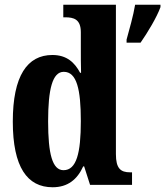

<svg xmlns="http://www.w3.org/2000/svg" viewBox="-20 -780 697 810"><path d="M202 10C266 10 306 -23 331 -78H335L360 0H537V-53H529C489 -53 469 -69 469 -130V-760H247V-707H255C291 -707 321 -699 321 -644V-583C321 -545 321 -503 322 -473H318C295 -516 262 -548 201 -548C95 -548 34 -460 34 -267C34 -75 95 10 202 10ZM514 -613V-600H573C603 -643 642 -708 657 -750V-760H550C543 -716 525 -653 514 -613ZM248 -62C201 -62 183 -130 183 -268C183 -403 201 -477 249 -477C304 -477 321 -403 321 -269C321 -135 303 -62 248 -62Z"/></svg>

Font: Noto Serif Sinhala ExtraCondensed ExtraBold
Style: Regular
Weight: 800
Width: 2
Designer: Jelle Bosma - Monotype Design Team
Foundry: Monotype Imaging Inc.
Version: Version 2.007